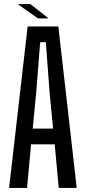

<svg xmlns="http://www.w3.org/2000/svg" viewBox="-20 -931 420 951"><path d="M25 0 117 -800H269L360 0H271L251 -216H134L114 0ZM142 -294H243L226 -469L207 -722H179L159 -469ZM70 -909V-911H130L218 -842V-840H168Z"/></svg>

Font: Big Shoulders Display SemiBold
Style: Regular
Weight: 600
Designer: Patric King
Foundry: XO Type Co
Version: Version 1.000; ttfautohint (v1.8.2)